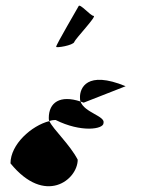

<svg xmlns="http://www.w3.org/2000/svg" viewBox="-20 -800 512 677"><path d="M17 -224C139 -74 254 -166 254 -237C226 -291 168 -343 154 -373C91 -357 17 -291 17 -224ZM152 -384C152 -381 152 -377 154 -373C161 -376 169 -377 176 -377C266 -332 345 -344 345 -366C352 -391 277 -403 264 -442C192 -466 152 -439 152 -384ZM178 -635C178 -630 238 -640 242 -652C246 -664 323 -744 310 -744C299 -744 261 -790 257 -778C252 -768 178 -643 178 -635ZM262 -458C262 -452 262 -447 264 -442C268 -441 271 -439 275 -438L423 -496C285 -553 262 -488 262 -458Z"/></svg>

Font: Ampere
Style: SCSuCnd
Weight: 400
Version: Version 1